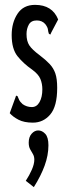

<svg xmlns="http://www.w3.org/2000/svg" viewBox="-20 -494 290 789"><path d="M115 10Q79 10 56 -2Q33 -14 20 -29L43 -92L46 -101L52 -99Q55 -92 58.5 -84Q62 -76 73 -66Q90 -54 111 -54Q131 -54 142.5 -74.5Q154 -95 154 -127Q154 -150 146 -169.5Q138 -189 112 -208Q76 -233 52 -263Q28 -293 28 -350Q28 -401 52 -437.5Q76 -474 124 -474Q195 -474 219 -414L191 -361L187 -352L181 -355Q178 -363 177 -372.5Q176 -382 166 -395Q153 -410 131 -410Q108 -410 98.5 -393Q89 -376 89 -354Q89 -325 100.5 -307.5Q112 -290 143 -267Q168 -248 184 -231Q200 -214 207.5 -192Q215 -170 215 -133Q215 -57 186.5 -23.5Q158 10 115 10ZM119 275 86 249Q101 226 111 203Q121 180 121 162Q121 149 115.5 139.5Q110 130 104 119.5Q98 109 98 92Q98 69 110 55.5Q122 42 137 42Q153 42 166 56Q179 70 179 103Q179 144 163.5 186.5Q148 229 119 275Z"/></svg>

Font: Inconsolata UltraCondensed SemiBold
Style: Regular
Weight: 600
Width: 1
Monospace: yes
Designer: Raph Levien, Cyreal, Brenton Simpson
Foundry: Raph Levien, Cyreal, Google
Version: Version 3.001; ttfautohint (v1.8.2.53-6de2)